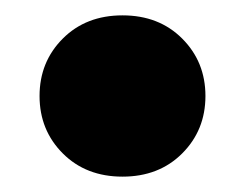

<svg xmlns="http://www.w3.org/2000/svg" viewBox="-20 -218 319 250"><path d="M139.5 -198Q187 -198 217.2 -167.8Q247.5 -137.5 247.5 -93Q247.5 -48.5 217.2 -18.2Q187 12 139.5 12Q92 12 61.8 -18.2Q31.5 -48.5 31.5 -93Q31.5 -137.5 61.8 -167.8Q92 -198 139.5 -198Z"/></svg>

Font: Newsreader 72pt ExtraBold
Style: Regular
Weight: 800
Designer: Hugues Gentile
Foundry: Production Type
Version: Version 1.003; ttfautohint (v1.8.3)